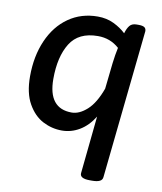

<svg xmlns="http://www.w3.org/2000/svg" viewBox="-83 -597 732 870"><g transform="rotate(10 283.0 -161.5)"><path d="M520 -502 448 182Q447 195 435 201Q423 207 400 207H389Q342 207 345 181L372 -83Q344 -38 306 -15.5Q268 7 225 7Q179 7 137.5 -14.5Q96 -36 68.5 -84.5Q41 -133 41 -210Q41 -303 73 -376Q105 -449 163 -489.5Q221 -530 297 -530Q338 -530 371 -514Q404 -498 427 -476Q434 -500 444.5 -512.5Q455 -525 476 -525H485Q504 -525 512 -519.5Q520 -514 520 -502ZM411 -406Q370 -443 313 -443Q224 -443 185.5 -381Q147 -319 147 -217Q147 -81 255 -81Q290 -81 325.5 -113Q361 -145 386 -214L399 -333Q404 -374 411 -406Z"/></g></svg>

Font: Asap-MediumItalic
Style: Italic
Weight: 500
Italic angle: -6°
Designer: Pablo Cosgaya
Foundry: Omnibus-Type
Version: Version 2.000; ttfautohint (v1.8)